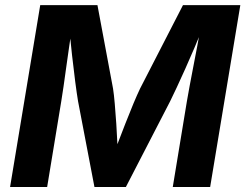

<svg xmlns="http://www.w3.org/2000/svg" viewBox="-20 -748 981 768"><path d="M20.3 0 140.9 -727.5H369.8L432.2 -393.5Q435.9 -370.1 439.1 -332.6Q442.3 -295.2 445.2 -252.2Q448 -209.3 449.8 -168.9Q451.6 -128.6 452.2 -99H423Q433.7 -129.2 449.1 -169.8Q464.6 -210.4 481.3 -253.2Q498 -296.1 513.5 -333.2Q529.1 -370.3 540.2 -393.5L711.9 -727.5H941.3L820.6 0H671.1L727.6 -343Q731.7 -367.7 738.5 -403.9Q745.4 -440.1 753.3 -481.6Q761.3 -523 769.2 -564.4Q777.2 -605.8 783.1 -641H792.8Q776.4 -600.3 757.9 -557.1Q739.3 -513.9 721.3 -473.3Q703.2 -432.8 687.4 -399.1Q671.7 -365.3 660.6 -343L483.5 0H357.8L292.2 -343Q287.3 -372.3 280.9 -421.1Q274.5 -469.9 268.1 -527.9Q261.8 -585.8 256.4 -641H268.3Q262.9 -604.9 256.9 -563.2Q250.9 -521.4 245.1 -480.1Q239.3 -438.8 234.3 -403Q229.2 -367.2 225.1 -343L168.6 0Z"/></svg>

Font: Inter
Style: Italic
Weight: 400
Italic angle: -9.3988°
Designer: Rasmus Andersson
Foundry: rsms
Version: Version 4.001;git-66647c0bb